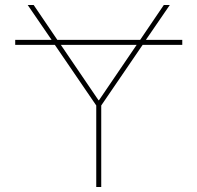

<svg xmlns="http://www.w3.org/2000/svg" viewBox="-20 -750 792 770"><path d="M41 -570V-590H187L91 -730H115L210 -590H542L637 -730H661L565 -590H711V-570H552L386 -327V0H366V-327L200 -570ZM375 -348H377L528 -570H224Z"/></svg>

Font: M PLUS 1p Thin
Style: Regular
Weight: 250
Version: Version 1.062